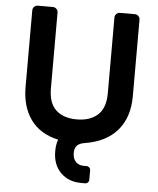

<svg xmlns="http://www.w3.org/2000/svg" viewBox="-60 -751 839 1022"><g transform="rotate(5 359.0 -240.0)"><path d="M638 -692C632.7 -697.3 626.3 -700 619 -700H539C531.7 -700 525.3 -697.3 520 -692C514.7 -686.7 512 -680.3 512 -673V-268C512 -215.3 498.3 -176.7 471 -152C443.7 -127.3 406.3 -115 359 -115C311.7 -115 274.7 -127.3 248 -152C221.3 -176.7 208 -215.3 208 -268V-673C208 -680.3 205.3 -686.7 200 -692C194.7 -697.3 188.3 -700 181 -700H100C92.7 -700 86.3 -697.3 81 -692C75.7 -686.7 73 -680.3 73 -673V-263C73 -193 89.7 -135 123 -89C156.3 -43 205.3 -13 270 1C263.3 18.3 260 39.3 260 64C260 111.3 274 149.2 302 177.5C330 205.8 367 220 413 220H432C438.7 220 444 218 448 214C452 210 454 204.7 454 198V150C454 143.3 452 138 448 134C444 130 438.7 128 432 128H417C399.7 128 385.7 122.3 375 111C364.3 99.7 359 84 359 64C359 46 363.5 32.7 372.5 24C381.5 15.3 394.3 9.7 411 7C487.7 -5 546 -34.3 586 -81C626 -127.7 646 -188.3 646 -263V-673C646 -680.3 643.3 -686.7 638 -692Z"/></g></svg>

Font: Rubik
Style: Regular
Weight: 500
Designer: Hubert & Fischer
Foundry: Hubert & Fischer
Version: Version 1.100